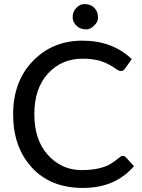

<svg xmlns="http://www.w3.org/2000/svg" viewBox="-20 -928 707 956"><path d="M647 -100.6Q554.2 7.8 393.1 7.8Q231.9 7.8 138.7 -93.8Q45.4 -195.3 45.4 -358.9Q45.4 -522.5 143.6 -624Q241.7 -725.6 390.1 -725.6Q539.1 -725.6 636.2 -633.8L602.1 -585.9Q586.9 -564 558.6 -584Q517.6 -613.3 480 -624.5Q442.4 -635.7 392.6 -635.7Q287.1 -636.2 218.8 -562Q150.9 -487.3 150.9 -358.9Q150.9 -230.5 219.2 -155.8Q287.6 -81.1 385.7 -81.1Q483.9 -81.1 536.6 -115.7Q555.2 -127.9 568.8 -139.6Q582.5 -151.4 590.8 -151.9Q599.1 -151.9 606 -145.5ZM411.1 -781.7Q378.9 -781.7 360.8 -799.8Q342.8 -817.9 341.8 -837.9Q340.8 -869.6 359.9 -888.7Q378.4 -907.2 397.5 -907.7Q444.3 -909.2 462.9 -869.1Q467.8 -857.4 468.3 -838.4Q467.8 -819.3 449.2 -800.8Q430.7 -782.2 411.1 -781.7Z"/></svg>

Font: Lato-Medium
Style: Regular
Weight: 500
Designer: Lukasz Dziedzic
Foundry: tyPoland Lukasz Dziedzic
Version: Version 2.006; 2014-01-15